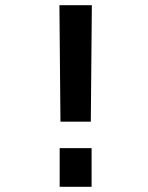

<svg xmlns="http://www.w3.org/2000/svg" viewBox="-20 -720 570 740"><path d="M210 0V-149H333V0ZM213 -251 209 -700H334L330 -251Z"/></svg>

Font: TypoPRO Titillium Text
Style: 800 wt
Weight: 800
Designer: Accademia di Belle Arti di Urbino and others
Foundry: Accademia di Belle Arti di Urbino and others.
Version: Version 25.000